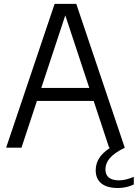

<svg xmlns="http://www.w3.org/2000/svg" viewBox="-20 -760 708 988"><path d="M668.5 150V189.5Q629 207.5 587 207.5Q531 207.5 501.8 184Q472.5 160.5 472.5 116.5Q472.5 82.5 490.2 54Q508 25.5 547.5 0H541.5L462 -240.5H170L90.5 0H11.5L261 -740H372.5L622 0Q567 27.5 544.8 54Q522.5 80.5 522.5 111.5Q522.5 168 593.5 168Q625.5 168 668.5 150ZM192.5 -307.5H439.5L316 -681Z"/></svg>

Font: Encode Sans Semi Condensed
Style: Regular
Weight: 400
Width: 4
Designer: Multiple Designers
Foundry: Impallari Type
Version: Version 2.000